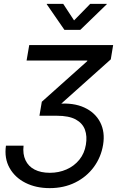

<svg xmlns="http://www.w3.org/2000/svg" viewBox="-20 -762 644 991"><path d="M236.3 209Q165.5 209 111.3 181.6Q57.1 154.3 29.3 104.7Q1.5 55.2 10.7 -10.3H101.6Q96.7 33.2 111.6 64.9Q126.5 96.7 158.7 113.3Q190.9 129.9 237.3 129.9Q283.7 129.9 323.2 112.5Q362.8 95.2 389.4 62.5Q416 29.8 423.3 -15.1Q430.7 -58.6 418.5 -92.3Q406.2 -126 371.1 -145.3Q335.9 -164.6 272.9 -164.6H183.6L195.8 -236.8L430.2 -446.3L430.7 -449.7H117.2L130.9 -529.3H564L551.8 -455.6L275.4 -208.5L277.8 -226.1Q359.4 -232.9 415.5 -206.8Q471.7 -180.7 497.3 -130.6Q522.9 -80.6 512.2 -15.1Q501.5 49.8 463.9 100.6Q426.3 151.4 367.9 180.2Q309.6 209 236.3 209ZM306.2 -742.2 362.3 -656.7 445.8 -742.2H531.2V-740.2L394.5 -607.9H312.5L221.2 -740.2L221.7 -742.2Z"/></svg>

Font: Inter 24pt
Style: Italic
Weight: 400
Italic angle: -9.3988°
Designer: Rasmus Andersson
Foundry: rsms
Version: Version 4.001;git-66647c0bb